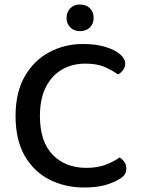

<svg xmlns="http://www.w3.org/2000/svg" viewBox="-20 -817 624 851"><path d="M535 -535Q535 -519 525.5 -506.5Q516 -494 503 -487Q478 -505 444 -520Q410 -535 358 -535Q300 -535 254.5 -508.5Q209 -482 183 -430.5Q157 -379 157 -303Q157 -189 213.5 -131Q270 -73 363 -73Q412 -73 448.5 -87Q485 -101 510 -119Q522 -112 531 -99.5Q540 -87 540 -70Q540 -56 533 -44.5Q526 -33 509 -23Q487 -9 449 2.5Q411 14 352 14Q268 14 199 -21Q130 -56 89.5 -126.5Q49 -197 49 -303Q49 -408 90 -479Q131 -550 199 -586Q267 -622 347 -622Q404 -622 446 -609.5Q488 -597 511.5 -577Q535 -557 535 -535ZM395 -737Q395 -712 378.5 -695.5Q362 -679 335 -679Q308 -679 291.5 -695.5Q275 -712 275 -737Q275 -764 291.5 -780.5Q308 -797 334 -797Q362 -797 378.5 -780.5Q395 -764 395 -737Z"/></svg>

Font: Baloo Bhaijaan 2 Medium
Style: Regular
Weight: 500
Designer: Sanskriti Dholi, Noopur Datye and Ek Type
Foundry: Ek Type
Version: Version 1.701